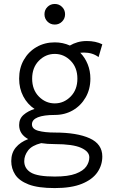

<svg xmlns="http://www.w3.org/2000/svg" viewBox="-20 -731 576 974"><path d="M77.1 -332Q77.1 -385.7 100.8 -427.2Q124.5 -468.8 165.5 -492.4Q206.5 -516.1 257.8 -516.1Q298.8 -516.1 334.5 -500Q352.5 -510.7 373.8 -516.8Q395 -522.9 420.9 -522.9Q464.8 -522.9 499 -506.3L480 -441.4Q449.2 -464.4 405.8 -464.4Q395.5 -464.4 387.2 -463.4Q411.1 -439 424.8 -405.3Q438.5 -371.6 438.5 -332Q438.5 -278.8 414.6 -237.1Q390.6 -195.3 349.9 -171.6Q309.1 -147.9 257.8 -147.9Q202.1 -147.9 172.1 -136Q142.1 -124 142.1 -100.1Q142.1 -76.2 174.8 -67.4Q207.5 -58.6 257.8 -58.6Q370.6 -58.6 434.8 -29.5Q499 -0.5 499 63Q499 106.9 473.9 143.3Q448.7 179.7 395.5 201.4Q342.3 223.1 257.8 223.1Q172.9 223.1 125 204.6Q77.1 186 57.1 155Q37.1 124 37.1 86.4Q37.1 44.9 60.1 17.3Q83 -10.3 123 -25.4Q77.1 -50.3 77.1 -96.7Q77.1 -128.9 99.6 -148.4Q122.1 -168 155.3 -178.2Q119.1 -202.1 98.1 -242.2Q77.1 -282.2 77.1 -332ZM143.1 -332Q143.1 -275.9 177.2 -241.2Q211.4 -206.5 257.8 -206.5Q304.2 -206.5 338.4 -241.2Q372.6 -275.9 372.6 -332Q372.6 -388.2 338.4 -422.9Q304.2 -457.5 257.8 -457.5Q211.4 -457.5 177.2 -422.9Q143.1 -388.2 143.1 -332ZM433.1 66.9Q433.1 37.6 391.1 18.8Q349.1 0 257.8 0Q219.7 0 189 -4.9Q141.6 6.8 122.3 32.5Q103 58.1 103 86.4Q103 124 136.7 144.3Q170.4 164.6 257.8 164.6Q326.2 164.6 364.3 150.1Q402.3 135.7 417.7 113.5Q433.1 91.3 433.1 66.9ZM205.6 -658.7Q205.6 -680.7 220.7 -695.8Q235.8 -710.9 257.8 -710.9Q279.8 -710.9 294.9 -695.8Q310.1 -680.7 310.1 -658.7Q310.1 -636.7 294.9 -621.6Q279.8 -606.4 257.8 -606.4Q235.8 -606.4 220.7 -621.6Q205.6 -636.7 205.6 -658.7Z"/></svg>

Font: Giphurs Light
Style: Regular
Weight: 300
Version: Version 0.920; ttfautohint (v1.8.4.7-5d5b)